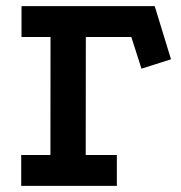

<svg xmlns="http://www.w3.org/2000/svg" viewBox="-20 -609 594 629"><path d="M50.5 -589H486.8L540.2 -414.8L443.5 -384L410.2 -487.8H261.2L260.8 -101.2H362.8V0H49.5V-101.2H145.2L145.5 -487.8H50.5Z"/></svg>

Font: Podkova VF Beta
Style: Regular
Weight: 400
Designer: Ilya Yudin
Foundry: Cyreal (www.cyreal.org)
Version: Version 2.100